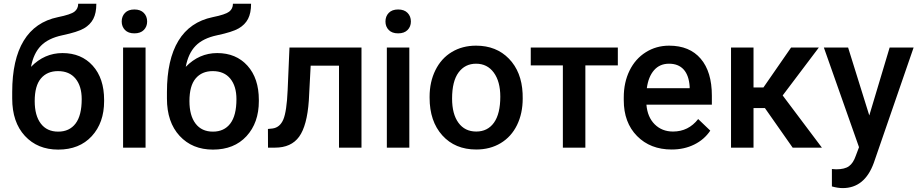

<svg xmlns="http://www.w3.org/2000/svg" viewBox="-20 -779 4848 1013"><path d="M309.6 -499Q409.2 -499 469.2 -432.4Q529.3 -365.7 529.3 -251.5V-245.6Q529.3 -131.3 464.1 -60.5Q398.9 10.3 287.1 10.3Q178.2 10.3 111.3 -62Q44.4 -134.3 44.4 -259.3V-293.5Q44.4 -464.4 105 -564Q165.5 -663.6 285.6 -688.5Q353 -702.1 372.8 -717.5Q392.6 -732.9 392.6 -759.3H488.3Q488.3 -710 472.2 -679.2Q456.1 -648.4 422.9 -629.2Q389.6 -609.9 308.6 -592.8Q234.4 -577.1 195.6 -537.1Q156.7 -497.1 143.6 -426.3Q214.4 -499 309.6 -499ZM286.1 -403.8Q228.5 -403.8 195.8 -365Q163.1 -326.2 163.1 -245.6Q163.1 -169.4 195.3 -127Q227.5 -84.5 287.1 -84.5Q346.2 -84.5 378.7 -127.2Q411.1 -169.9 411.1 -255.9Q411.1 -324.2 378.7 -364Q346.2 -403.8 286.1 -403.8Z M622.1 0ZM748 0H629.4V-528.3H748ZM622.1 -665.5Q622.1 -692.9 639.4 -710.9Q656.7 -729 689 -729Q721.2 -729 738.8 -710.9Q756.3 -692.9 756.3 -665.5Q756.3 -638.7 738.8 -620.8Q721.2 -603 689 -603Q656.7 -603 639.4 -620.8Q622.1 -638.7 622.1 -665.5Z M1126 -499Q1225.6 -499 1285.6 -432.4Q1345.7 -365.7 1345.7 -251.5V-245.6Q1345.7 -131.3 1280.5 -60.5Q1215.3 10.3 1103.5 10.3Q994.6 10.3 927.7 -62Q860.8 -134.3 860.8 -259.3V-293.5Q860.8 -464.4 921.4 -564Q981.9 -663.6 1102.1 -688.5Q1169.4 -702.1 1189.2 -717.5Q1209 -732.9 1209 -759.3H1304.7Q1304.7 -710 1288.6 -679.2Q1272.5 -648.4 1239.3 -629.2Q1206.1 -609.9 1125 -592.8Q1050.8 -577.1 1012 -537.1Q973.1 -497.1 960 -426.3Q1030.8 -499 1126 -499ZM1102.5 -403.8Q1044.9 -403.8 1012.2 -365Q979.5 -326.2 979.5 -245.6Q979.5 -169.4 1011.7 -127Q1043.9 -84.5 1103.5 -84.5Q1162.6 -84.5 1195.1 -127.2Q1227.5 -169.9 1227.5 -255.9Q1227.5 -324.2 1195.1 -364Q1162.6 -403.8 1102.5 -403.8Z M1887.2 -528.3V0H1768.6V-432.6H1619.1L1609.4 -248.5Q1600.1 -115.7 1558.3 -57.9Q1516.6 0 1430.7 0H1394L1393.6 -98.6L1418 -101.1Q1457 -106.4 1474.9 -148.7Q1492.7 -190.9 1497.6 -302.7L1507.3 -528.3Z M2013.7 0ZM2139.6 0H2021V-528.3H2139.6ZM2013.7 -665.5Q2013.7 -692.9 2031 -710.9Q2048.3 -729 2080.6 -729Q2112.8 -729 2130.4 -710.9Q2147.9 -692.9 2147.9 -665.5Q2147.9 -638.7 2130.4 -620.8Q2112.8 -603 2080.6 -603Q2048.3 -603 2031 -620.8Q2013.7 -638.7 2013.7 -665.5Z M2246.6 0ZM2246.6 -269Q2246.6 -346.7 2277.3 -408.9Q2308.1 -471.2 2363.8 -504.6Q2419.4 -538.1 2491.7 -538.1Q2598.6 -538.1 2665.3 -469.2Q2731.9 -400.4 2737.3 -286.6L2737.8 -258.8Q2737.8 -180.7 2707.8 -119.1Q2677.7 -57.6 2621.8 -23.9Q2565.9 9.8 2492.7 9.8Q2380.9 9.8 2313.7 -64.7Q2246.6 -139.2 2246.6 -263.2ZM2365.2 -258.8Q2365.2 -177.2 2398.9 -131.1Q2432.6 -85 2492.7 -85Q2552.7 -85 2586.2 -131.8Q2619.6 -178.7 2619.6 -269Q2619.6 -349.1 2585.2 -396Q2550.8 -442.9 2491.7 -442.9Q2433.6 -442.9 2399.4 -396.7Q2365.2 -350.6 2365.2 -258.8Z M3239.7 -434.1H3068.4V0H2949.7V-434.1H2780.3V-528.3H3239.7Z M3271 0ZM3523.9 9.8Q3411.1 9.8 3341.1 -61.3Q3271 -132.3 3271 -250.5V-265.1Q3271 -344.2 3301.5 -406.5Q3332 -468.8 3387.2 -503.4Q3442.4 -538.1 3510.3 -538.1Q3618.2 -538.1 3677 -469.2Q3735.8 -400.4 3735.8 -274.4V-226.6H3390.6Q3396 -161.1 3434.3 -123Q3472.7 -85 3530.8 -85Q3612.3 -85 3663.6 -150.9L3727.5 -89.8Q3695.8 -42.5 3642.8 -16.4Q3589.8 9.8 3523.9 9.8ZM3509.8 -442.9Q3460.9 -442.9 3430.9 -408.7Q3400.9 -374.5 3392.6 -313.5H3618.7V-322.3Q3614.7 -381.8 3586.9 -412.4Q3559.1 -442.9 3509.8 -442.9Z M4015.6 -209H3955.6V0H3836.9V-528.3H3955.6V-317.4H4007.8L4153.8 -528.3H4300.3L4109.4 -275.4L4316.4 0H4162.1Z M4326.7 0ZM4566.4 -169.9 4673.8 -528.3H4800.3L4590.3 80.1Q4542 213.4 4426.3 213.4Q4400.4 213.4 4369.1 204.6V112.8L4391.6 114.3Q4436.5 114.3 4459.2 97.9Q4481.9 81.5 4495.1 43L4512.2 -2.4L4326.7 -528.3H4454.6Z"/></svg>

Font: Roboto-o Medium
Style: Regular
Weight: 500
Designer: Google
Version: Version 2.134; 2016; ttfautohint (v1.6)